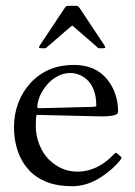

<svg xmlns="http://www.w3.org/2000/svg" viewBox="-20 -622 464 660"><path d="M123 -456.1Q114 -456.1 114 -458.9Q114 -461.7 118.9 -469L198 -587.9Q204.8 -598.4 207.4 -600.2Q210 -602.1 218 -602.1H239Q246.3 -602.1 248.8 -600.2Q251.2 -598.4 258.1 -587.9L336.9 -469Q342 -461.2 342 -458.6Q342 -456.1 333 -456.1H321Q318.6 -456.1 315.6 -458.9Q312.5 -461.7 311 -462.9L230 -533Q229 -533.9 228 -533.9Q227.1 -533.9 226.1 -533L145 -462.9Q138.2 -456.1 135 -456.1ZM329.1 -221.9 106 -227.1Q103 -219.7 103 -188.2Q103 -156.7 115.2 -125.5Q127.4 -94.2 147.5 -74.2Q190.2 -32 246.1 -32Q314.2 -32 370.1 -90.3Q376.7 -96.9 378.4 -96.9Q380.1 -96.9 389 -89.2Q397.9 -81.5 397.9 -79.6Q397.9 -77.6 390 -67.5Q382.1 -57.4 366.1 -42.8Q350.1 -28.3 329.6 -14.6Q280.3 18.1 228.4 18.1Q176.5 18.1 139.4 3.1Q102.3 -12 78 -38.9Q53.7 -65.9 40.9 -103.1Q28.1 -140.4 28.1 -185.1Q28.1 -229.7 43.2 -269Q58.3 -308.3 85 -336.9Q142.8 -398.9 233.9 -398.9Q307.9 -398.9 348.1 -349.6Q386 -303.2 386 -237.1Q386 -221.9 329.1 -221.9ZM288.6 -254.4Q311 -254.4 311 -258.1Q311 -329.8 266.6 -357.7Q245.1 -371.1 222 -371.1Q199 -371.1 177.9 -359.9Q156.7 -348.6 142.1 -331.3Q110.8 -293.9 107.9 -254.9Q107.9 -250 116.9 -250Z"/></svg>

Font: Fanwood Text
Style: Regular
Weight: 400
Version: Version 1.1001